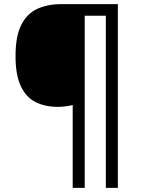

<svg xmlns="http://www.w3.org/2000/svg" viewBox="-20 -780 695 927"><path d="M549 127H491V-704H389V127H331V-273Q316 -269 296.5 -266.5Q277 -264 260 -264Q198 -264 152 -287Q106 -310 80.5 -364Q55 -418 55 -509Q55 -605 82.5 -659.5Q110 -714 159.5 -737Q209 -760 275 -760H549Z"/></svg>

Font: Noto IKEA Arabic
Style: Regular
Weight: 400
Designer: Monotype Design Team
Foundry: Monotype Imaging Inc.
Version: Version 1.200